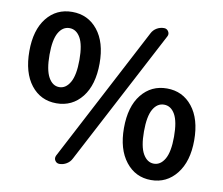

<svg xmlns="http://www.w3.org/2000/svg" viewBox="-83 -855 1127 970"><g transform="rotate(10 481.0 -370.0)"><path d="M32.2 -521.5Q32.2 -629.9 81.5 -691.9Q130.9 -753.9 211.9 -753.9Q293 -753.9 342.8 -691.9Q392.6 -629.9 392.6 -521.5Q392.6 -411.1 342.8 -348.1Q293 -285.2 211.9 -285.2Q130.9 -285.2 81.5 -348.1Q32.2 -411.1 32.2 -521.5ZM289.1 -521.5Q289.1 -598.6 268.1 -634.8Q247.1 -670.9 212.4 -670.9Q177.7 -670.9 156.7 -634.8Q135.7 -598.6 135.7 -521.5Q135.7 -443.4 156.7 -405.8Q177.7 -368.2 211.9 -368.2Q246.1 -368.2 267.6 -405.8Q289.1 -443.4 289.1 -521.5ZM280.3 13.7Q265.6 13.7 257.8 1Q253.9 -4.9 253.9 -11.7Q253.9 -17.6 256.8 -24.4L619.1 -715.8Q627.9 -733.4 645 -743.7Q662.1 -753.9 682.6 -753.9Q697.3 -753.9 705.1 -741.2Q712.9 -728.5 706.1 -715.8L342.8 -24.4Q334 -6.8 316.9 3.4Q299.8 13.7 280.3 13.7ZM570.3 -221.7Q570.3 -332 620.1 -394Q669.9 -456.1 750.5 -456.1Q831.1 -456.1 880.9 -393.6Q930.7 -331.1 930.7 -221.7Q930.7 -113.3 880.4 -49.8Q830.1 13.7 750 13.7Q669.9 13.7 620.1 -49.8Q570.3 -113.3 570.3 -221.7ZM694.3 -107.4Q715.8 -70.3 750 -70.3Q784.2 -70.3 805.7 -107.4Q827.1 -144.5 827.1 -222.2Q827.1 -299.8 806.2 -336.4Q785.2 -373 750 -373Q714.8 -373 693.8 -336.4Q672.9 -299.8 672.9 -222.2Q672.9 -144.5 694.3 -107.4Z"/></g></svg>

Font: Nico Moji
Style: Regular
Weight: 400
Version: Version 1.02